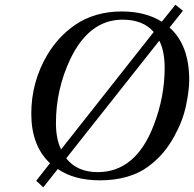

<svg xmlns="http://www.w3.org/2000/svg" viewBox="-20 -756 829 821"><path d="M113.8 -270Q113.8 -406.2 183.1 -522.9Q206.5 -561.5 235.4 -592.8Q264.2 -624 302.7 -650.6Q341.3 -677.2 391.8 -692.1Q442.4 -707 500 -707Q602.5 -707 671.9 -663.1L730 -735.8L762.2 -710L705.1 -638.2Q789.1 -563.5 789.1 -414.1Q789.1 -369.6 775.4 -304.4Q761.7 -239.3 726.1 -174.8Q703.6 -133.8 677.2 -102.5Q650.9 -71.3 613 -43.2Q575.2 -15.1 522.9 0Q470.7 15.1 407.2 15.1Q297.9 15.1 227.1 -33.2L165 44.9L134.8 17.1L193.8 -58.1Q113.8 -132.8 113.8 -270ZM219.2 -230Q219.2 -161.6 241.2 -117.2L637.2 -619.1Q592.3 -671.9 503.9 -671.9Q361.8 -671.9 280.8 -503.9Q219.2 -373.5 219.2 -230ZM263.2 -79.1Q309.6 -20 397.9 -20Q560.5 -20 637.2 -220.2Q684.1 -341.3 684.1 -465.8Q684.1 -537.1 661.1 -582Z"/></svg>

Font: Linguistics Pro
Style: Italic
Weight: 400
Italic angle: -12°
Designer: Stefan Peev, Context Ltd
Foundry: Stefan Peev, Context Ltd
Version: Version 001.000